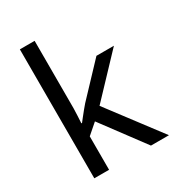

<svg xmlns="http://www.w3.org/2000/svg" viewBox="-182 -870 897 980"><g transform="rotate(-30 267.0 -380.0)"><path d="M172 -363Q172 -347 170.5 -321Q169 -295 168 -276H172Q178 -284 190 -299Q202 -314 214.5 -329.5Q227 -345 236 -355L407 -536H510L293 -307L525 0H419L233 -250L172 -197V0H85V-760H172Z"/></g></svg>

Font: binaryh115
Style: Book
Weight: 400
Designer: Jelle Bosma - Monotype Design Team
Foundry: Monotype Imaging Inc.
Version: Version 2.003